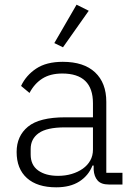

<svg xmlns="http://www.w3.org/2000/svg" viewBox="-20 -788 568 820"><path d="M445 0Q412 0 397 -17Q382 -34 380 -63V-81H375Q358 -38 319 -13Q280 12 220 12Q139 12 95 -27.5Q51 -67 51 -139Q51 -207 99.5 -247Q148 -287 259 -287H377V-347Q377 -474 246 -474Q195 -474 161 -452.5Q127 -431 106 -391L70 -421Q91 -466 134.5 -495Q178 -524 248 -524Q338 -524 386 -479Q434 -434 434 -353V-50H503V0ZM228 -37Q259 -37 286 -45Q313 -53 333.5 -67.5Q354 -82 365.5 -102.5Q377 -123 377 -149V-244H257Q180 -244 145.5 -219.5Q111 -195 111 -152V-128Q111 -83 143 -60Q175 -37 228 -37ZM249 -586 212 -604 307 -768 359 -742Z"/></svg>

Font: IBM Plex Sans Thai Light
Style: Regular
Weight: 300
Designer: Mike Abbink, Paul van der Laan, Pieter van Rosmalen, Ben Mitchell, Mark Frömberg
Foundry: Bold Monday
Version: Version 1.2